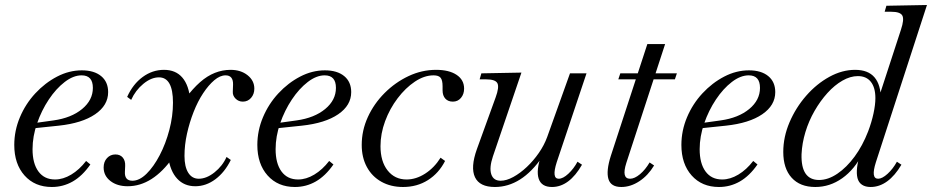

<svg xmlns="http://www.w3.org/2000/svg" viewBox="-20 -733 3723 767"><path d="M187 14Q119 14 78 -32Q37 -78 37 -154Q37 -211 59.5 -264.5Q82 -318 121 -360Q160 -402 208 -427Q256 -452 307 -452Q356 -452 384 -429Q412 -406 412 -365Q412 -312 360 -276.5Q308 -241 215 -231L119 -221L122 -242L194 -252Q265 -262 308 -297.5Q351 -333 351 -382Q351 -432 306 -432Q273 -432 238.5 -405.5Q204 -379 175 -335.5Q146 -292 128 -240Q110 -188 110 -137Q110 -80 133.5 -48Q157 -16 200 -16Q232 -16 264.5 -35.5Q297 -55 324 -90L341 -76Q309 -30 270.5 -8Q232 14 187 14Z M490 11Q448 11 421 -10Q394 -31 394 -64Q394 -87 407.5 -101.5Q421 -116 441 -116Q460 -116 470.5 -103.5Q481 -91 480 -70L479 -47Q477 -11 509 -11Q537 -11 565.5 -39Q594 -67 618 -113Q642 -159 656.5 -214Q671 -269 671 -323Q671 -424 615 -424Q584 -424 552.5 -398Q521 -372 504 -334L488 -346Q511 -397 550 -425.5Q589 -454 635 -454Q682 -454 708.5 -423Q735 -392 740 -333L721 -340Q750 -379 779 -404.5Q808 -430 838.5 -442Q869 -454 901 -454Q942 -454 969 -432.5Q996 -411 996 -379Q996 -357 983 -342Q970 -327 950 -327Q933 -327 921 -339Q909 -351 910 -367L911 -395Q912 -432 881 -432Q859 -432 836 -412.5Q813 -393 791.5 -360.5Q770 -328 753.5 -286Q737 -244 727 -199Q717 -154 717 -110Q717 -67 732 -43Q747 -19 774 -19Q805 -19 837 -44.5Q869 -70 885 -106L902 -94Q878 -45 840.5 -17Q803 11 760 11Q716 11 688 -19Q660 -49 652 -105L671 -104Q631 -47 585.5 -18Q540 11 490 11Z M1158 14Q1090 14 1049 -32Q1008 -78 1008 -154Q1008 -211 1030.5 -264.5Q1053 -318 1092 -360Q1131 -402 1179 -427Q1227 -452 1278 -452Q1327 -452 1355 -429Q1383 -406 1383 -365Q1383 -312 1331 -276.5Q1279 -241 1186 -231L1090 -221L1093 -242L1165 -252Q1236 -262 1279 -297.5Q1322 -333 1322 -382Q1322 -432 1277 -432Q1244 -432 1209.5 -405.5Q1175 -379 1146 -335.5Q1117 -292 1099 -240Q1081 -188 1081 -137Q1081 -80 1104.5 -48Q1128 -16 1171 -16Q1203 -16 1235.5 -35.5Q1268 -55 1295 -90L1312 -76Q1280 -30 1241.5 -8Q1203 14 1158 14Z M1590 14Q1541 14 1503.5 -7Q1466 -28 1445.5 -66Q1425 -104 1425 -154Q1425 -212 1449.5 -265.5Q1474 -319 1516.5 -361.5Q1559 -404 1612 -429Q1665 -454 1722 -454Q1774 -454 1804 -434Q1834 -414 1834 -379Q1834 -357 1821.5 -342Q1809 -327 1789 -327Q1770 -327 1759 -339Q1748 -351 1748 -372V-388Q1748 -413 1740 -422.5Q1732 -432 1712 -432Q1675 -432 1637.5 -407Q1600 -382 1568.5 -340.5Q1537 -299 1518.5 -249Q1500 -199 1500 -149Q1500 -88 1528.5 -52Q1557 -16 1604 -16Q1642 -16 1678.5 -39.5Q1715 -63 1740 -103L1758 -90Q1733 -41 1689.5 -13.5Q1646 14 1590 14Z M1957 14Q1896 14 1877.5 -25Q1859 -64 1885 -137L1960 -344Q1975 -385 1967 -400.5Q1959 -416 1922 -416H1896L1903 -440L2063 -443L1949 -108Q1934 -63 1942.5 -37Q1951 -11 1980 -11Q2003 -11 2030.5 -26Q2058 -41 2084.5 -66Q2111 -91 2132.5 -122Q2154 -153 2166 -186L2257 -440H2323L2204 -85Q2183 -19 2212 -19Q2229 -19 2250.5 -39Q2272 -59 2287 -87L2305 -75Q2254 14 2185 14Q2143 14 2132 -19Q2121 -52 2142 -113L2147 -107Q2105 -46 2057.5 -16Q2010 14 1957 14Z M2462 14Q2420 14 2410.5 -18Q2401 -50 2420 -110L2566 -557H2637L2482 -82Q2462 -19 2497 -19Q2515 -19 2536.5 -37Q2558 -55 2575 -84L2593 -72Q2569 -32 2534 -9Q2499 14 2462 14ZM2450 -416 2458 -440H2538L2529 -416ZM2567 -416 2577 -440H2684L2676 -416Z M2852 14Q2784 14 2743 -32Q2702 -78 2702 -154Q2702 -211 2724.5 -264.5Q2747 -318 2786 -360Q2825 -402 2873 -427Q2921 -452 2972 -452Q3021 -452 3049 -429Q3077 -406 3077 -365Q3077 -312 3025 -276.5Q2973 -241 2880 -231L2784 -221L2787 -242L2859 -252Q2930 -262 2973 -297.5Q3016 -333 3016 -382Q3016 -432 2971 -432Q2938 -432 2903.5 -405.5Q2869 -379 2840 -335.5Q2811 -292 2793 -240Q2775 -188 2775 -137Q2775 -80 2798.5 -48Q2822 -16 2865 -16Q2897 -16 2929.5 -35.5Q2962 -55 2989 -90L3006 -76Q2974 -30 2935.5 -8Q2897 14 2852 14Z M3237 14Q3176 14 3142.5 -23Q3109 -60 3109 -126Q3109 -186 3134 -244.5Q3159 -303 3200.5 -350.5Q3242 -398 3293 -426Q3344 -454 3396 -454Q3448 -454 3473.5 -424Q3499 -394 3499 -336L3487 -332L3579 -614Q3593 -656 3584.5 -671Q3576 -686 3541 -686H3514L3521 -710L3683 -713L3479 -85Q3458 -19 3488 -19Q3504 -19 3525.5 -38.5Q3547 -58 3563 -87L3581 -75Q3555 -31 3524 -8.5Q3493 14 3458 14Q3437 14 3423.5 5Q3410 -4 3405.5 -21.5Q3401 -39 3404 -65Q3407 -91 3419 -126L3426 -120Q3394 -56 3344.5 -21Q3295 14 3237 14ZM3252 -14Q3288 -14 3325 -39Q3362 -64 3394 -107.5Q3426 -151 3448 -208Q3462 -245 3469.5 -280Q3477 -315 3477 -341Q3477 -383 3459 -406Q3441 -429 3407 -429Q3377 -429 3345.5 -411Q3314 -393 3285.5 -361.5Q3257 -330 3234 -290Q3211 -250 3197.5 -205.5Q3184 -161 3182 -117Q3179 -14 3252 -14Z"/></svg>

Font: Baskervville
Style: Italic
Weight: 400
Italic angle: -18°
Designer: ANRT
Foundry: ANRT
Version: Version 1.100